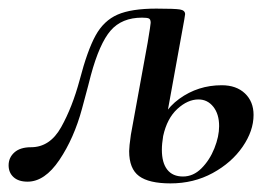

<svg xmlns="http://www.w3.org/2000/svg" viewBox="-33 -413 644 446"><path d="M267 -62Q267 -72 271 -100L310 -314Q317 -356 317 -360Q317 -368 313 -370Q309 -372 297 -372Q250 -372 224 -342Q198 -312 178 -238Q176 -229 157.5 -160.5Q139 -92 105 -41.5Q71 9 31 9Q10 9 -1.5 -1.5Q-13 -12 -13 -29Q-13 -47 0.5 -59Q14 -71 39 -71Q83 -71 109 -117.5Q135 -164 152 -227Q170 -296 189 -330.5Q208 -365 240 -379Q272 -393 330 -393Q373 -393 385 -391Q397 -389 397 -380L395 -367L346 -97Q343 -79 343 -65Q343 -35 355.5 -19Q368 -3 392 -3Q416 -3 435 -22Q454 -41 465 -68.5Q476 -96 476 -120Q476 -148 462.5 -165Q449 -182 428 -182Q403 -182 379 -160Q355 -138 346 -97L331 -98Q340 -152 383.5 -183.5Q427 -215 482 -215Q516 -215 536 -196Q556 -177 556 -146Q556 -109 530.5 -72Q505 -35 461 -11Q417 13 363 13Q313 13 290 -4Q267 -21 267 -62Z"/></svg>

Font: Cormorant Infant SemiBold
Style: Italic
Weight: 600
Italic angle: -10°
Designer: Christian Thalmann (Catharsis Fonts)
Foundry: Catharsis Fonts
Version: Version 4.000